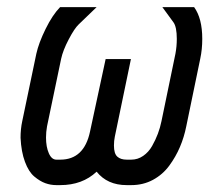

<svg xmlns="http://www.w3.org/2000/svg" viewBox="-20 -520 640 552"><path d="M142.1 12.2Q125.5 12.2 110.1 6.6Q94.7 1 78.6 -12.5Q62.5 -25.9 51.8 -54.7Q41 -83.5 39.1 -124Q39.1 -148.9 43.9 -171.4L84.5 -365.7Q91.3 -396.5 111.1 -436.8Q130.9 -477.1 152.8 -499.5H257.8L206.1 -449.7Q193.8 -438 177.5 -406.7Q161.1 -375.5 155.8 -351.1L115.2 -156.7Q112.3 -140.6 112.3 -124.5Q112.3 -97.7 120.4 -79.3Q128.4 -61 142.1 -61H153.3Q221.7 -61 238.8 -141.6L283.7 -350.1H356.4L310.1 -127Q307.6 -115.2 307.6 -101.6Q307.6 -78.6 317.1 -69.8Q326.7 -61 344.2 -61H357.4Q376 -61 391.6 -71.8Q407.2 -82.5 417.2 -100.1Q427.2 -117.7 433.8 -135.3Q440.4 -152.8 444.3 -171.9L484.4 -365.7Q488.3 -386.7 488.3 -408.2Q488.3 -442.9 478.5 -456.1L446.8 -499.5H537.6H538.1Q561.5 -467.3 561.5 -408.2Q561.5 -377.9 555.7 -351.1L515.6 -157.2Q509.3 -125.5 497.3 -97.4Q485.4 -69.3 466.6 -43.7Q447.8 -18.1 419.7 -2.9Q391.6 12.2 357.4 12.2H344.2Q288.6 12.2 257.8 -26.4Q216.8 12.2 153.3 12.2Z"/></svg>

Font: Anka/Coder
Style: Italic
Weight: 400
Italic angle: -12°
Monospace: yes
Version: Version 001.100